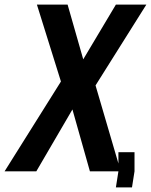

<svg xmlns="http://www.w3.org/2000/svg" viewBox="-22 -745 656 835"><path d="M243 -390.5 138.5 -725H272L340 -487L482 -725H614.5L393.5 -373.5L493 -34V-83H563V0L552 70H482L493 0H369L293 -269L136 0H-2Z"/></svg>

Font: JuliaMono
Style: Bold Italic
Weight: 700
Italic angle: -9°
Monospace: yes
Designer: cormullion
Foundry: corm
Version: Version 0.057; ttfautohint (v1.8.4)